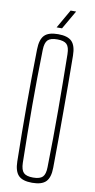

<svg xmlns="http://www.w3.org/2000/svg" viewBox="-103 -984 508 1032"><g transform="rotate(10 151.0 -468.0)"><path d="M151.5 5.5Q99 5.5 76.8 -17.5Q54.5 -40.5 53.5 -93.5Q52 -175 51.2 -250.5Q50.5 -326 50.5 -399.8Q50.5 -473.5 51.2 -548.8Q52 -624 53.5 -705.5Q54.5 -759.5 76.8 -782.5Q99 -805.5 151.5 -805.5Q204 -805.5 226.5 -782.5Q249 -759.5 249.5 -705.5Q250.5 -624 250.8 -548.5Q251 -473 251 -399.5Q251 -326 250.8 -250.5Q250.5 -175 249.5 -93.5Q249 -40.5 226.5 -17.5Q204 5.5 151.5 5.5ZM151.5 -23Q188.5 -23 203.5 -38Q218.5 -53 219 -91.5Q221 -174.5 221.5 -251.5Q222 -328.5 222 -403Q222 -477.5 221 -552.8Q220 -628 219 -708Q218.5 -747 203.5 -762Q188.5 -777 151.5 -777Q115 -777 100 -762Q85 -747 84 -708Q82 -628 81.2 -552.8Q80.5 -477.5 80.5 -403Q80.5 -328.5 81.5 -251.5Q82.5 -174.5 84 -91.5Q85 -53 100 -38Q115 -23 151.5 -23ZM136.5 -840 195 -942H225L166 -840Z"/></g></svg>

Font: Big Shoulders Display Thin ExtraLight
Style: Regular
Weight: 250
Version: Version 2.002